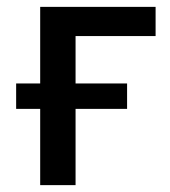

<svg xmlns="http://www.w3.org/2000/svg" viewBox="-20 -539 496 559"><path d="M97 0V-222H27V-296H97V-519H433V-434H200V-296H350V-222H200V0Z"/></svg>

Font: Anuphan Medium
Style: Regular
Weight: 500
Designer: Mike Abbink, Paul van der Laan, Pieter van Rosmalen, Mint Tantisuwanna
Foundry: Bold Monday; Cadson Demak
Version: Version 3.002;hotconv 1.0.109;makeotfexe 2.5.65596